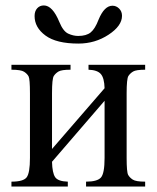

<svg xmlns="http://www.w3.org/2000/svg" viewBox="-20 -685 575 705"><path d="M107 -626Q107 -644 116.5 -654.5Q126 -665 141 -665Q173 -665 198 -604Q212 -570 230.5 -561.5Q249 -553 267 -553Q297 -553 313 -566Q329 -579 342 -613Q363 -664 393 -664Q407 -664 417.5 -653.5Q428 -643 428 -627Q428 -590 378.5 -557.5Q329 -525 268 -525Q187 -525 147 -554.5Q107 -584 107 -626ZM171 -138 364 -361Q363 -399 350 -413.5Q337 -428 305 -429V-447H513V-429Q480 -429 469 -422.5Q458 -416 451.5 -406Q445 -396 445 -342V-105Q445 -53 450.5 -43Q456 -33 467.5 -25.5Q479 -18 513 -18V0H296V-18Q337 -18 350.5 -33Q364 -48 364 -105V-315L171 -91Q172 -50 182.5 -34.5Q193 -19 229 -18V0H22V-18Q66 -18 78 -34Q90 -50 90 -105V-342Q90 -395 85 -404.5Q80 -414 68.5 -421.5Q57 -429 22 -429V-447H239V-429Q206 -429 195 -422.5Q184 -416 177.5 -406Q171 -396 171 -342Z"/></svg>

Font: New Athena Unicode
Style: Regular
Weight: 400
Designer: J. Rusten 1997; rev. by R. Hancock 2001, 2002, rev. by D. Mastronarde 2002-2021
Foundry: GreekKeys New Athena Unicode
Version: Version 5.008